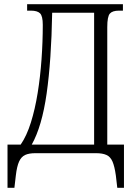

<svg xmlns="http://www.w3.org/2000/svg" viewBox="-20 -734 640 920"><path d="M16 166V-41H79Q108 -83 128 -147Q148 -211 160.5 -288.5Q173 -366 179 -450Q185 -534 185 -615Q185 -657 172 -670Q159 -683 128 -683H110V-714H569V-683H550Q519 -683 506.5 -669Q494 -655 494 -604V-41H574V166H542L535 106Q529 63 519 40Q509 17 490 8.5Q471 0 440 0H150Q119 0 100.5 8.5Q82 17 71.5 40Q61 63 56 106L49 166ZM132 -41H431V-673H230Q226 -444 203.5 -286Q181 -128 132 -41Z"/></svg>

Font: Noto Serif ExtraCondensed Light
Style: Regular
Weight: 300
Width: 2
Designer: Monotype Design Team
Foundry: Monotype Imaging Inc.
Version: Version 2.014; ttfautohint (v1.8.4.7-5d5b)